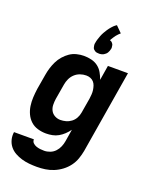

<svg xmlns="http://www.w3.org/2000/svg" viewBox="-179 -876 957 1197"><g transform="rotate(20 300.0 -277.5)"><path d="M216 223Q190 223 164.5 220.5Q139 218 115 211Q91 204 69.5 192Q48 180 33 161.5Q18 143 11.5 118.5Q5 94 9 68H141Q140 82 149.5 91.5Q159 101 172 105.5Q185 110 198 111.5Q211 113 225 113Q244 113 263.5 105.5Q283 98 297 83Q311 68 319 49Q327 30 330 11L343 -69Q330 -51 314 -36Q298 -21 279.5 -10.5Q261 0 240 4Q219 8 199 8Q170 8 143 0Q116 -8 96.5 -26Q77 -44 65.5 -68.5Q54 -93 50 -120.5Q46 -148 47.5 -176.5Q49 -205 53 -234L70 -334Q74 -358 81 -381Q88 -404 99 -426.5Q110 -449 127 -468.5Q144 -488 164.5 -502Q185 -516 209.5 -522Q234 -528 257 -528Q283 -528 307.5 -522Q332 -516 351 -501.5Q370 -487 382 -466Q394 -445 402 -422L418 -520H551L460 29Q455 56 445.5 83Q436 110 418.5 133.5Q401 157 377 175Q353 193 326 204Q299 215 271.5 219Q244 223 216 223ZM254 -102Q272 -102 290.5 -107Q309 -112 325 -124Q341 -136 350.5 -153.5Q360 -171 363 -189L380 -289Q382 -304 383 -318.5Q384 -333 382 -347Q380 -361 375.5 -374.5Q371 -388 362 -398Q353 -408 340 -413Q327 -418 312 -418Q292 -418 272 -411Q252 -404 236.5 -389.5Q221 -375 212 -355.5Q203 -336 200 -316L183 -216Q180 -196 180.5 -175.5Q181 -155 190 -138Q199 -121 216.5 -111.5Q234 -102 254 -102ZM339 -573Q332 -573 325.5 -574Q319 -575 313.5 -578Q308 -581 303.5 -585.5Q299 -590 297 -595.5Q295 -601 294 -608.5Q293 -616 293 -620L294 -625Q296 -639 300 -652Q304 -665 309 -678Q314 -691 321 -703.5Q328 -716 336 -728Q344 -740 355 -752.5Q366 -765 374 -771L384 -778L424 -738Q417 -732 411 -726Q405 -720 399.5 -713Q394 -706 388.5 -697.5Q383 -689 380 -684L375 -675Q380 -674 384 -671.5Q388 -669 391 -665.5Q394 -662 396.5 -658Q399 -654 399.5 -649Q400 -644 401 -638.5Q402 -633 401 -629L400 -625Q399 -619 396.5 -612.5Q394 -606 390.5 -600Q387 -594 381.5 -589Q376 -584 370 -580.5Q364 -577 356.5 -575Q349 -573 345 -573Z"/></g></svg>

Font: Iosevka Aile Extrabold Oblique
Style: Regular
Weight: 800
Italic angle: -9°
Designer: Belleve Invis
Foundry: Belleve Invis
Version: Version 31.1.0; ttfautohint (v1.8.4)